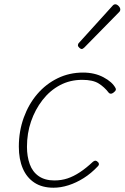

<svg xmlns="http://www.w3.org/2000/svg" viewBox="-20 -858 582 897"><path d="M230 19Q177 19 141 -4.5Q105 -28 86.5 -71Q68 -114 68 -173Q68 -245 91 -308.5Q114 -372 154.5 -419Q195 -466 249.5 -492.5Q304 -519 368 -519Q422 -519 463.5 -497Q505 -475 520 -446Q522 -442 521 -437.5Q520 -433 511 -426Q502 -419 495.5 -420.5Q489 -422 487 -426Q468 -451 441 -468Q414 -485 364 -485Q307 -485 260 -460Q213 -435 178.5 -390.5Q144 -346 125 -290.5Q106 -235 106 -172Q106 -127 119 -91Q132 -55 161 -35Q190 -15 234 -15Q267 -15 295.5 -24.5Q324 -34 353.5 -53.5Q383 -73 415 -103Q422 -108 427.5 -107Q433 -106 436 -102Q441 -99 442 -93Q443 -87 437 -81Q406 -48 371 -26Q336 -4 300 7.5Q264 19 230 19ZM361 -629Q357 -629 350.5 -635Q344 -641 344 -646Q344 -649 345 -652Q346 -655 350 -659L504 -829Q508 -834 511.5 -836Q515 -838 519 -838Q524 -838 529.5 -834Q535 -830 538.5 -824.5Q542 -819 542 -814Q542 -811 541 -808Q540 -805 536 -801L374 -636Q367 -629 361 -629Z"/></svg>

Font: Playwrite MX Thin
Style: Regular
Weight: 250
Designer: Veronika Burian, José Scaglione
Foundry: TypeTogether
Version: Version 1.002